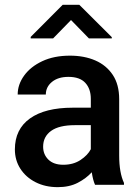

<svg xmlns="http://www.w3.org/2000/svg" viewBox="-20 -770 579 800"><path d="M376 0Q367.2 -19.5 362.3 -52.2Q339.4 -26.9 304.2 -8.5Q269 9.8 220.7 9.8Q168.9 9.8 128.4 -10.7Q87.9 -31.2 64.9 -66.9Q42 -102.5 42 -147.5Q42 -231.4 104.7 -276.4Q167.5 -321.3 283.2 -321.3H358.4V-357.9Q358.4 -399.9 335.4 -424.8Q312.5 -449.7 265.1 -449.7Q222.2 -449.7 196.5 -428.7Q170.9 -407.7 170.9 -376H53.7Q53.7 -418 80.6 -455.1Q107.4 -492.2 156.2 -515.1Q205.1 -538.1 271.5 -538.1Q331.1 -538.1 377.2 -518.1Q423.3 -498 450 -457.8Q476.6 -417.5 476.6 -356.9V-122.1Q476.6 -50.3 496.6 -7.8V0ZM243.7 -83.5Q285.6 -83.5 315.7 -103.5Q345.7 -123.5 358.4 -148.4V-248.5H292Q226.1 -248.5 192.9 -224.6Q159.7 -200.7 159.7 -158.7Q159.7 -126.5 181.6 -105Q203.6 -83.5 243.7 -83.5ZM310.5 -750 445.8 -615.2V-609.9H350.6L275.9 -686.5L201.2 -609.9H107.9V-616.2L241.2 -750Z"/></svg>

Font: Vazirmatn UI FD Medium
Style: Regular
Weight: 500
Designer: Saber Rastikerdar
Foundry: Saber Rastikerdar
Version: Version 33.003